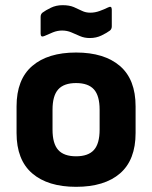

<svg xmlns="http://www.w3.org/2000/svg" viewBox="-20 -710 589 742"><path d="M274 12Q165 12 104.5 -40Q44 -92 44 -196V-299Q44 -403 104.5 -455Q165 -507 274 -507Q383 -507 443.5 -455Q504 -403 504 -299V-196Q504 -92 444 -40Q384 12 274 12ZM274 -106Q321 -106 343 -130.5Q365 -155 365 -209V-286Q365 -340 343 -364.5Q321 -389 274 -389Q227 -389 205 -364.5Q183 -340 183 -286V-209Q183 -155 205 -130.5Q227 -106 274 -106ZM327 -563Q306 -563 289 -570.5Q272 -578 255.5 -585Q239 -592 220 -592Q202 -592 184.5 -585Q167 -578 152 -571Q137 -564 137 -580V-645Q137 -655 144 -661Q156 -670 176.5 -680Q197 -690 222 -690Q248 -690 265.5 -682.5Q283 -675 297 -668Q311 -661 329 -661Q347 -661 365 -667.5Q383 -674 397 -681Q412 -689 412 -673V-608Q412 -598 405 -592Q393 -583 372.5 -573Q352 -563 327 -563Z"/></svg>

Font: Sofia Sans ExtraBold
Style: Regular
Weight: 800
Designer: Botio Nikoltchev, Ani Petrova
Foundry: lettersoup
Version: Version 4.101; ttfautohint (v1.8.4.7-5d5b)